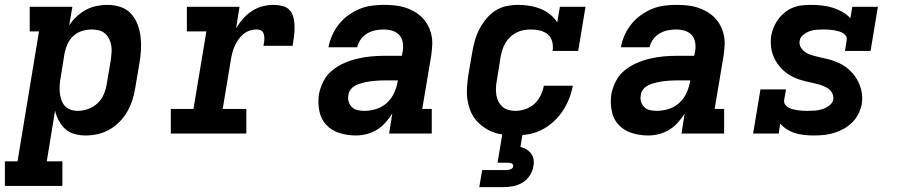

<svg xmlns="http://www.w3.org/2000/svg" viewBox="-60 -548 3680 788"><path d="M-40 215V114H12L100 -419H62V-520H237L224 -444Q237 -464 255 -480.5Q273 -497 293.5 -508Q314 -519 336.5 -523.5Q359 -528 381 -528Q409 -528 434.5 -519.5Q460 -511 477.5 -492Q495 -473 504.5 -448Q514 -423 517 -396.5Q520 -370 518.5 -342.5Q517 -315 512 -287L495 -187Q491 -162 483.5 -138Q476 -114 463 -91Q450 -68 431 -48.5Q412 -29 389 -16Q366 -3 341 2.5Q316 8 291 8Q268 8 246 2Q224 -4 208 -18.5Q192 -33 181.5 -52.5Q171 -72 166 -94L132 114H196V215ZM259 -93Q280 -93 301.5 -100.5Q323 -108 340 -124Q357 -140 366 -161Q375 -182 378 -203L395 -303Q397 -318 398 -333Q399 -348 396.5 -362Q394 -376 387.5 -389Q381 -402 370.5 -411Q360 -420 345.5 -423.5Q331 -427 316 -427Q297 -427 277 -421Q257 -415 241.5 -401Q226 -387 217.5 -368Q209 -349 205 -330L189 -230Q186 -214 185 -198.5Q184 -183 185.5 -168Q187 -153 191.5 -139Q196 -125 205.5 -114Q215 -103 229 -98Q243 -93 259 -93Z M641 0V-101H734L787 -419H707V-520H923L909 -432Q921 -452 937 -470.5Q953 -489 973.5 -502.5Q994 -516 1017 -522Q1040 -528 1062 -528Q1081 -528 1099.5 -523.5Q1118 -519 1129.5 -505.5Q1141 -492 1145 -474Q1149 -456 1149 -436.5Q1149 -417 1146.5 -398Q1144 -379 1141 -360H1021Q1023 -367 1024 -374.5Q1025 -382 1025 -389.5Q1025 -397 1023.5 -404.5Q1022 -412 1018 -417.5Q1014 -423 1007 -425Q1000 -427 992 -427Q978 -427 963.5 -422Q949 -417 937 -406.5Q925 -396 916.5 -383Q908 -370 902 -356Q896 -342 892.5 -327.5Q889 -313 887 -299L854 -101H951V0Z M1400 8Q1366 8 1333.5 -2Q1301 -12 1279 -35.5Q1257 -59 1250.5 -93Q1244 -127 1249 -161Q1254 -188 1267.5 -214.5Q1281 -241 1304 -259.5Q1327 -278 1353.5 -289.5Q1380 -301 1408 -307.5Q1436 -314 1463 -316.5Q1490 -319 1518 -319H1589L1593 -338Q1596 -356 1593 -374Q1590 -392 1578.5 -404.5Q1567 -417 1550 -422Q1533 -427 1515 -427Q1498 -427 1480.5 -423.5Q1463 -420 1447.5 -411Q1432 -402 1421 -387Q1410 -372 1406 -354H1288Q1293 -380 1303.5 -403.5Q1314 -427 1330.5 -448Q1347 -469 1369 -485Q1391 -501 1415 -511Q1439 -521 1464.5 -524.5Q1490 -528 1514 -528Q1536 -528 1558 -526Q1580 -524 1600 -518Q1620 -512 1638 -502Q1656 -492 1670.5 -478Q1685 -464 1695 -446Q1705 -428 1710 -407Q1715 -386 1714 -364.5Q1713 -343 1710 -321L1673 -101H1712V0H1537L1550 -82Q1538 -63 1522 -45Q1506 -27 1486 -15Q1466 -3 1444 2.5Q1422 8 1400 8ZM1435 -93Q1459 -93 1483.5 -100.5Q1508 -108 1527 -125Q1546 -142 1557 -165.5Q1568 -189 1572 -213L1573 -218H1518Q1507 -218 1496.5 -217.5Q1486 -217 1475.5 -216Q1465 -215 1454.5 -213.5Q1444 -212 1434 -209.5Q1424 -207 1413.5 -203.5Q1403 -200 1393.5 -194Q1384 -188 1377.5 -178.5Q1371 -169 1370 -158Q1367 -144 1371 -130.5Q1375 -117 1384.5 -108Q1394 -99 1407.5 -96Q1421 -93 1435 -93Z M2055 8Q2031 8 2007.5 5Q1984 2 1963 -6Q1942 -14 1924 -27Q1906 -40 1892 -57Q1878 -74 1870 -95Q1862 -116 1858.5 -139Q1855 -162 1856.5 -185.5Q1858 -209 1861 -233L1878 -333Q1882 -357 1888.5 -380.5Q1895 -404 1906.5 -426.5Q1918 -449 1934.5 -469.5Q1951 -490 1972.5 -504Q1994 -518 2018.5 -523Q2043 -528 2067 -528Q2091 -528 2114.5 -524Q2138 -520 2159 -511.5Q2180 -503 2197.5 -489Q2215 -475 2227 -456L2238 -520H2343L2313 -339H2208Q2211 -358 2206.5 -376.5Q2202 -395 2188.5 -406.5Q2175 -418 2156.5 -422.5Q2138 -427 2120 -427Q2105 -427 2090 -424.5Q2075 -422 2061 -415Q2047 -408 2035.5 -397.5Q2024 -387 2015.5 -373.5Q2007 -360 2002.5 -345.5Q1998 -331 1995 -317L1979 -217Q1976 -202 1975.5 -187Q1975 -172 1977 -158Q1979 -144 1985.5 -131.5Q1992 -119 2002 -110Q2012 -101 2026 -97Q2040 -93 2055 -93Q2075 -93 2096 -100Q2117 -107 2133 -121.5Q2149 -136 2158.5 -155.5Q2168 -175 2172 -196H2291Q2286 -169 2275.5 -142.5Q2265 -116 2249 -92Q2233 -68 2211 -48Q2189 -28 2163 -15Q2137 -2 2109.5 3Q2082 8 2055 8ZM1907 220 1919 150H2019Q2027 150 2036 146.5Q2045 143 2046 135Q2046 135 2046 135Q2046 135 2046 135Q2047 131 2045 127.5Q2043 124 2039.5 122.5Q2036 121 2032 120.5Q2028 120 2024 120H1982L2002 0H2085L2076 55Q2089 58 2100.5 65Q2112 72 2120 82.5Q2128 93 2130 107Q2132 121 2129 135Q2126 154 2114.5 172Q2103 190 2085 201Q2067 212 2047 216Q2027 220 2007 220Z M2600 8Q2566 8 2533.5 -2Q2501 -12 2479 -35.5Q2457 -59 2450.5 -93Q2444 -127 2449 -161Q2454 -188 2467.5 -214.5Q2481 -241 2504 -259.5Q2527 -278 2553.5 -289.5Q2580 -301 2608 -307.5Q2636 -314 2663 -316.5Q2690 -319 2718 -319H2789L2793 -338Q2796 -356 2793 -374Q2790 -392 2778.5 -404.5Q2767 -417 2750 -422Q2733 -427 2715 -427Q2698 -427 2680.5 -423.5Q2663 -420 2647.5 -411Q2632 -402 2621 -387Q2610 -372 2606 -354H2488Q2493 -380 2503.5 -403.5Q2514 -427 2530.5 -448Q2547 -469 2569 -485Q2591 -501 2615 -511Q2639 -521 2664.5 -524.5Q2690 -528 2714 -528Q2736 -528 2758 -526Q2780 -524 2800 -518Q2820 -512 2838 -502Q2856 -492 2870.5 -478Q2885 -464 2895 -446Q2905 -428 2910 -407Q2915 -386 2914 -364.5Q2913 -343 2910 -321L2873 -101H2912V0H2737L2750 -82Q2738 -63 2722 -45Q2706 -27 2686 -15Q2666 -3 2644 2.5Q2622 8 2600 8ZM2635 -93Q2659 -93 2683.5 -100.5Q2708 -108 2727 -125Q2746 -142 2757 -165.5Q2768 -189 2772 -213L2773 -218H2718Q2707 -218 2696.5 -217.5Q2686 -217 2675.5 -216Q2665 -215 2654.5 -213.5Q2644 -212 2634 -209.5Q2624 -207 2613.5 -203.5Q2603 -200 2593.5 -194Q2584 -188 2577.5 -178.5Q2571 -169 2570 -158Q2567 -144 2571 -130.5Q2575 -117 2584.5 -108Q2594 -99 2607.5 -96Q2621 -93 2635 -93Z M3280 8Q3261 8 3241.5 6Q3222 4 3204 -1.5Q3186 -7 3170 -17Q3154 -27 3142 -41L3136 0H3031L3061 -181H3166L3158 -136Q3157 -126 3163 -118Q3169 -110 3177 -106Q3185 -102 3194.5 -99.5Q3204 -97 3214 -95.5Q3224 -94 3234 -93.5Q3244 -93 3254 -93Q3269 -93 3284.5 -94Q3300 -95 3315 -100Q3330 -105 3343.5 -115Q3357 -125 3360 -140Q3362 -156 3354 -168.5Q3346 -181 3333.5 -188Q3321 -195 3307 -199.5Q3293 -204 3278.5 -207Q3264 -210 3249.5 -213.5Q3235 -217 3221 -221.5Q3207 -226 3194 -232.5Q3181 -239 3169.5 -247.5Q3158 -256 3148 -266Q3138 -276 3130 -288Q3122 -300 3116 -313Q3110 -326 3107 -340.5Q3104 -355 3103.5 -370Q3103 -385 3105 -401Q3108 -419 3115.5 -436.5Q3123 -454 3134.5 -469.5Q3146 -485 3161.5 -497.5Q3177 -510 3195 -517Q3213 -524 3231 -526Q3249 -528 3268 -528Q3290 -528 3313 -525.5Q3336 -523 3357 -516.5Q3378 -510 3397 -499.5Q3416 -489 3430 -473L3438 -520H3543L3513 -339H3408L3415 -384Q3417 -394 3411 -402Q3405 -410 3396.5 -414Q3388 -418 3378.5 -420.5Q3369 -423 3359.5 -424.5Q3350 -426 3340 -426.5Q3330 -427 3320 -427Q3306 -427 3291.5 -426Q3277 -425 3263 -420Q3249 -415 3236.5 -405Q3224 -395 3222 -381Q3219 -366 3227 -353Q3235 -340 3247 -332.5Q3259 -325 3273.5 -321Q3288 -317 3302 -313.5Q3316 -310 3330.5 -307Q3345 -304 3359 -299Q3373 -294 3386 -288Q3399 -282 3410.5 -273.5Q3422 -265 3432 -255Q3442 -245 3450 -233.5Q3458 -222 3464 -209Q3470 -196 3474 -181.5Q3478 -167 3478.5 -152Q3479 -137 3477 -122Q3473 -101 3463.5 -81.5Q3454 -62 3438 -46Q3422 -30 3403 -19.5Q3384 -9 3363 -2.5Q3342 4 3321.5 6Q3301 8 3280 8Z"/></svg>

Font: Iosevka Etoile Oblique
Style: Bold
Weight: 700
Italic angle: -9°
Designer: Belleve Invis
Foundry: Belleve Invis
Version: Version 15.5.2; ttfautohint (v1.8.4)